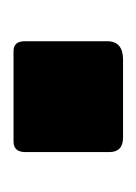

<svg xmlns="http://www.w3.org/2000/svg" viewBox="22 -228 206 291"><g transform="rotate(-90 125.5 -83.0)"><path d="M208 -24Q208 0 180 0H62Q40 0 40 -21V-148Q40 -166 56 -166H193Q208 -166 208 -149Z"/></g></svg>

Font: Libre Franklin Thin
Style: Bold
Weight: 700
Version: Version 3.000